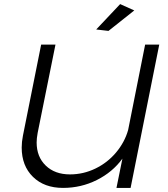

<svg xmlns="http://www.w3.org/2000/svg" viewBox="-20 -918 821 938"><path d="M567 -898 636 -867 510 -767 450 -774ZM86 -197Q86 -225 92 -255L181 -700H251L164 -269Q159 -242 159 -222Q159 -152 203.5 -109Q248 -66 322 -66Q387 -66 446 -94.5Q505 -123 547 -173Q589 -223 606 -283L689 -700H758L618 0H549L578 -143Q530 -77 453 -38.5Q376 0 288 0Q196 0 141 -54Q86 -108 86 -197Z"/></svg>

Font: TypoPRO Montserrat Alternates
Style: Italic
Weight: 300
Italic angle: -11.3°
Designer: Julieta Ulanovsky
Foundry: Julieta Ulanovsky
Version: Version 6.001